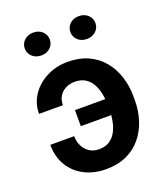

<svg xmlns="http://www.w3.org/2000/svg" viewBox="-136 -820 794 922"><g transform="rotate(-20 261.5 -359.0)"><path d="M248 -436.5Q221.7 -436.5 200.9 -425.8Q180.2 -415 168.5 -395.8Q156.7 -376.5 156.7 -350.1H34.7Q34.7 -403.8 63.7 -446.3Q92.8 -488.8 141.1 -513.4Q189.5 -538.1 248 -538.1Q307.1 -538.1 352.3 -517.6Q397.5 -497.1 428 -460.4Q458.5 -423.8 474.1 -375.5Q489.7 -327.1 489.7 -272V-256.3Q489.7 -201.2 474.1 -152.8Q458.5 -104.5 428 -67.9Q397.5 -31.2 352.5 -10.7Q307.6 9.8 249 9.8Q186 9.8 137.7 -15.1Q89.4 -40 62 -85.4Q34.7 -130.9 34.7 -191.9H156.7Q156.7 -164.1 168 -141.4Q179.2 -118.7 199.7 -105.2Q220.2 -91.8 249 -91.8Q280.3 -91.8 301.5 -105.5Q322.8 -119.1 335.7 -142.6Q348.6 -166 354.2 -195.6Q359.9 -225.1 359.9 -256.3V-272Q359.9 -303.7 354.2 -333.3Q348.6 -362.8 335.9 -386Q323.2 -409.2 301.5 -422.9Q279.8 -436.5 248 -436.5ZM405.3 -308.1V-226.1H203.1V-308.1ZM77.6 -668Q77.6 -692.9 95.7 -709.7Q113.8 -726.6 141.6 -726.6Q169.9 -726.6 187.7 -709.7Q205.6 -692.9 205.6 -668Q205.6 -643.6 187.7 -626.7Q169.9 -609.9 141.6 -609.9Q113.8 -609.9 95.7 -626.7Q77.6 -643.6 77.6 -668ZM310.5 -667.5Q310.5 -692.4 328.4 -709.2Q346.2 -726.1 374.5 -726.1Q402.3 -726.1 420.4 -709.2Q438.5 -692.4 438.5 -667.5Q438.5 -643.1 420.4 -626.2Q402.3 -609.4 374.5 -609.4Q346.2 -609.4 328.4 -626.2Q310.5 -643.1 310.5 -667.5Z"/></g></svg>

Font: Roboto SemiBold
Style: Regular
Weight: 600
Designer: Christian Robertson
Foundry: Google
Version: Version 3.009; 2024